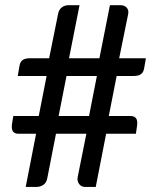

<svg xmlns="http://www.w3.org/2000/svg" viewBox="-20 -738 620 758"><path d="M399 -210 358 0H315Q308 0 302 -3.2Q296 -6.5 292 -12Q288 -17.5 286.5 -24.8Q285 -32 287 -40.5L321 -210H201L167 -36Q163.5 -16.5 151.2 -8.2Q139 0 123.5 0H81.5L122.5 -210H52.5Q38 -210 31.2 -219Q24.5 -228 27.5 -249.5L32.5 -280H133L164 -438H50L57 -478Q59.5 -493.5 69 -500.8Q78.5 -508 99.5 -508H174L209.5 -684Q212.5 -700 224 -708.8Q235.5 -717.5 251 -717.5H294L252.5 -508H372.5L414 -717.5H456Q471.5 -717.5 480.2 -707.8Q489 -698 486 -682.5L450.5 -508H556L549 -468Q546.5 -453 537 -445.5Q527.5 -438 506.5 -438H440.5L409.5 -280H496Q510.5 -280 517.2 -271Q524 -262 521 -240.5L516.5 -210ZM211.5 -280H331.5L362.5 -438H242.5Z"/></svg>

Font: Lato Medium
Style: Regular
Weight: 500
Designer: Lukasz Dziedzic
Foundry: tyPoland Lukasz Dziedzic
Version: Version 2.006; 2014-01-15